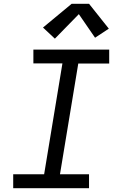

<svg xmlns="http://www.w3.org/2000/svg" viewBox="-20 -998 640 1018"><path d="M50 0V-74H214L311 -662H157V-735H559V-661H395L298 -74H452V0ZM271 -793 208 -852 360 -978H452L557 -846L484 -798L398 -923Z"/></svg>

Font: Iosevka Curly Extended
Style: Italic
Weight: 400
Width: 7
Italic angle: -9°
Monospace: yes
Designer: Belleve Invis
Foundry: Belleve Invis
Version: Version 11.1.0; ttfautohint (v1.8.3)